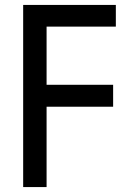

<svg xmlns="http://www.w3.org/2000/svg" viewBox="-20 -759 528 779"><path d="M74 0H169V-326H439V-415H169V-651H450V-739H74Z"/></svg>

Font: Involve Medium
Style: Regular
Weight: 500
Designer: Stefan Peev
Foundry: Context Ltd.
Version: Version 1.001